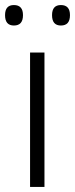

<svg xmlns="http://www.w3.org/2000/svg" viewBox="-31 -740 297 760"><path d="M145 0H88V-532H145ZM-11 -680Q-11 -720 24 -720Q60 -720 60 -680Q60 -639 24 -639Q-11 -639 -11 -680ZM175 -680Q175 -720 210 -720Q246 -720 246 -680Q246 -639 210 -639Q175 -639 175 -680Z"/></svg>

Font: Noto Sans Myanmar Light
Style: Regular
Weight: 300
Designer: Monotype Design Team
Foundry: Monotype Imaging Inc.
Version: Version 2.107; ttfautohint (v1.8.4.7-5d5b)